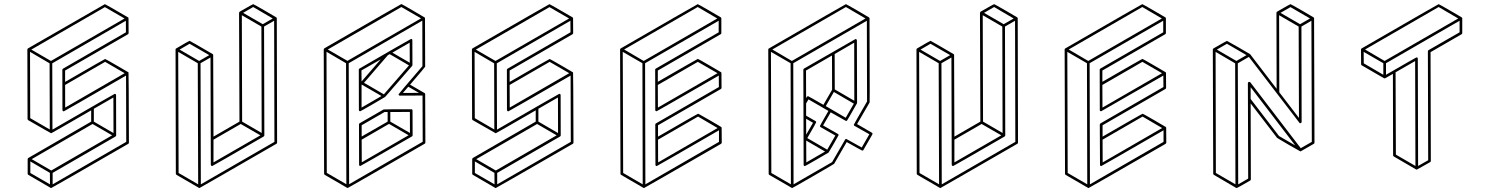

<svg xmlns="http://www.w3.org/2000/svg" viewBox="-20 -854 7364 949"><path d="M233.4 75.2H231.4L120.1 10.3Q116.7 8.3 116.7 4.9V-67.9Q117.2 -71.3 120.1 -73.2L430.7 -252.9V-308.6Q234.9 -195.3 232.9 -195.3Q231.4 -195.3 119.1 -260.3Q116.2 -262.2 116.2 -266.1L115.2 -609.4Q115.7 -612.8 118.2 -614.7Q497.1 -833.5 498.5 -833.5Q500.5 -833.5 612.8 -768.1H613.3Q613.3 -767.6 613.5 -767.3Q613.8 -767.1 614.3 -767.1L615.2 -763.2Q615.7 -763.2 615.7 -690.4Q615.7 -687 612.3 -684.6L301.8 -505.4V-449.2Q497.6 -562.5 499.5 -562.5Q501.5 -562.5 557.4 -530Q613.3 -497.6 613.8 -497.1H614.3L615.2 -495.1Q616.2 -495.1 617.2 -148.9Q617.2 -145 613.8 -143.1Q235.8 75.2 233.4 75.2ZM302.2 -322.3 596.2 -492.2 499.5 -548.3 301.8 -434.1ZM226.1 -213.9 225.1 -541 128.4 -597.7 129.4 -270ZM231.9 -552.7 595.7 -762.7 498.5 -818.8 134.8 -608.9ZM227.1 57.1 226.6 0.5 129.9 -56.2V1ZM233.4 -11.2 534.2 -185.1 437.5 -241.2 136.7 -67.4ZM541 -196.3 540.5 -372.1 443.8 -316.4V-252.9ZM240.2 57.1 604 -152.8 603 -480.5Q297.4 -303.7 295.4 -303.7Q289.6 -303.7 288.6 -310.5Q288.6 -438 288.1 -509.3Q288.6 -512.7 291.5 -514.6L602.5 -694.3L602.1 -751.5L238.3 -541Q239.3 -377.4 239.3 -213.4Q544.9 -390.1 546.9 -390.1Q553.7 -390.1 553.7 -383.3L554.2 -184.6Q553.7 -181.2 550.8 -179.2L240.2 0.5Z M966.3 75.2H964.4L852.5 10.3Q849.6 8.3 849.1 4.4L847.7 -609.9Q848.1 -613.3 851.1 -614.7Q915 -652.3 917 -652.3Q918.9 -652.3 1030.8 -586.9L1031.7 -586.4V-585.9H1032.2V-585.4L1033.2 -585L1033.7 -582L1035.2 -178.7L1163.6 -252.9L1161.6 -791H1162.1Q1162.1 -794.4 1165 -796.4Q1229.5 -833.5 1231.4 -833.5Q1233.4 -833.5 1290 -800.8L1345.7 -768.1V-767.6H1346.2V-767.1H1346.7L1347.2 -766.1V-765.6H1347.7Q1347.7 -764.2 1348.1 -764.2L1349.6 -148.9Q1349.6 -145.5 1346.7 -143.6Q967.8 75.2 966.3 75.2ZM1278.8 -734.4 1328.1 -762.7 1231.4 -819.3 1181.6 -790.5ZM1273.4 -196.8 1272 -722.7 1175.3 -778.8 1176.8 -252.9ZM1035.2 -51.3 1267.1 -185.1 1169.9 -241.2 1035.2 -163.6ZM959.5 57.1 957.5 -541.5 860.8 -597.7 862.8 1ZM964.4 -552.7 1014.2 -581.5 917 -637.7 867.7 -608.9ZM972.7 57.1 1336.4 -152.8 1335 -751.5 1285.2 -722.7 1286.6 -184.6Q1286.1 -181.2 1283.2 -179.2Q1030.8 -33.2 1028.8 -33.2Q1026.9 -33.2 1025.4 -34.2Q1022.5 -36.1 1022 -40L1020.5 -569.8L971.2 -541.5Z M1698.7 75.2Q1697.8 75.2 1697.3 74.7H1696.3L1585.4 10.3Q1582 8.3 1582 4.4L1580.1 -609.9H1580.6Q1580.6 -613.3 1583.5 -615.2Q1961.9 -834 1963.9 -834Q1965.8 -834 2022 -801.3L2078.1 -768.1L2079.1 -767.6V-767.1L2080.1 -766.6L2080.6 -763.7L2081.5 -524.4Q2081.5 -522.5 2006.8 -435.5L2079.1 -393.6L2080.1 -393.1L2081.1 -391.1L2081.5 -388.2L2082.5 -149.4Q2082.5 -145.5 2079.1 -143.6Q1700.7 75.2 1698.7 75.2ZM1971.2 -394.5 2050.8 -395 1998 -425.3ZM1691.9 56.6 1690.4 -541.5 1593.8 -598.1 1595.2 0.5ZM1697.3 -553.2 2061 -763.2 1963.9 -819.3 1600.1 -609.4ZM1705.6 56.6 2069.3 -153.3 2068.4 -381.8 1956.5 -381.3Q1950.2 -381.3 1950.2 -388.2Q1950.2 -390.1 2067.9 -526.9L2067.4 -752L1703.6 -541.5Q1704.1 -242.2 1705.6 56.6ZM1761.2 -33.7Q1754.9 -33.7 1754.9 -40L1754.4 -238.8Q1754.4 -242.7 1757.3 -244.6L1876 -313Q1877.9 -314 2012.7 -314Q2019 -314 2019 -307.6L2019.5 -184.6Q2019 -181.2 2016.1 -179.7Q1763.2 -33.7 1761.2 -33.7ZM1767.6 -179.2 1896 -252.9V-300.3H1880.9L1767.6 -234.9ZM1768.1 -51.8 1999.5 -185.5 1902.8 -241.7 1767.6 -163.6ZM2006.3 -196.8 2005.9 -300.8 1909.2 -300.3V-252.9ZM1760.7 -304.2Q1753.9 -304.2 1753.9 -311L1753.4 -509.8Q1753.4 -513.2 1756.8 -515.1Q2009.8 -661.6 2011.7 -661.6Q2018.1 -661.6 2018.1 -654.8L2018.6 -532.7L2018.1 -530.3L2017.1 -528.3L1883.8 -375Q1883.3 -374 1822.8 -339.1Q1762.2 -304.2 1760.7 -304.2ZM1767.1 -322.3 1865.7 -379.4 1768.6 -435.5 1767.1 -434.6ZM2005.4 -543.9 2004.9 -643.1 1919.4 -593.8ZM1877.4 -387.7 2001.5 -530.8 1906.2 -586.4 1897 -581.1 1779.3 -444.8ZM1767.1 -451.2 1861.8 -560.5 1766.6 -505.9Z M2430.7 75.2H2428.7L2317.4 10.3Q2314 8.3 2314 4.9V-67.9Q2314.5 -71.3 2317.4 -73.2L2627.9 -252.9V-308.6Q2432.1 -195.3 2430.2 -195.3Q2428.7 -195.3 2316.4 -260.3Q2313.5 -262.2 2313.5 -266.1L2312.5 -609.4Q2313 -612.8 2315.4 -614.7Q2694.3 -833.5 2695.8 -833.5Q2697.8 -833.5 2810.1 -768.1H2810.5Q2810.5 -767.6 2810.8 -767.3Q2811 -767.1 2811.5 -767.1L2812.5 -763.2Q2813 -763.2 2813 -690.4Q2813 -687 2809.6 -684.6L2499 -505.4V-449.2Q2694.8 -562.5 2696.8 -562.5Q2698.7 -562.5 2754.6 -530Q2810.5 -497.6 2811 -497.1H2811.5L2812.5 -495.1Q2813.5 -495.1 2814.5 -148.9Q2814.5 -145 2811 -143.1Q2433.1 75.2 2430.7 75.2ZM2499.5 -322.3 2793.5 -492.2 2696.8 -548.3 2499 -434.1ZM2423.3 -213.9 2422.4 -541 2325.7 -597.7 2326.7 -270ZM2429.2 -552.7 2793 -762.7 2695.8 -818.8 2332 -608.9ZM2424.3 57.1 2423.8 0.5 2327.1 -56.2V1ZM2430.7 -11.2 2731.4 -185.1 2634.8 -241.2 2334 -67.4ZM2738.3 -196.3 2737.8 -372.1 2641.1 -316.4V-252.9ZM2437.5 57.1 2801.3 -152.8 2800.3 -480.5Q2494.6 -303.7 2492.7 -303.7Q2486.8 -303.7 2485.8 -310.5Q2485.8 -438 2485.4 -509.3Q2485.8 -512.7 2488.8 -514.6L2799.8 -694.3L2799.3 -751.5L2435.5 -541Q2436.5 -377.4 2436.5 -213.4Q2742.2 -390.1 2744.1 -390.1Q2751 -390.1 2751 -383.3L2751.5 -184.6Q2751 -181.2 2748 -179.2L2437.5 0.5Z M3163.6 75.2H3161.6L3049.8 10.3Q3046.9 8.3 3046.9 4.9L3044.9 -609.9Q3045.4 -613.3 3048.3 -614.7Q3426.8 -833.5 3428.7 -833.5Q3430.7 -833.5 3486.6 -801Q3542.5 -768.6 3543 -768.1L3543.9 -767.1V-766.6Q3544.4 -766.6 3544.4 -766.4Q3544.4 -766.1 3544.9 -765.6L3545.4 -763.7V-690.4Q3545.4 -687 3542.5 -685.1L3231.4 -505.4V-449.7Q3427.7 -563 3429.2 -563Q3431.2 -563 3487.3 -530.3Q3543.5 -497.6 3543.9 -497.1Q3544.4 -497.1 3544.4 -496.6V-496.1H3544.9V-495.6H3545.4L3545.9 -492.7Q3546.4 -492.7 3546.4 -419.9Q3546.4 -416 3543 -414.1L3232.4 -234.9V-178.7Q3428.2 -292 3430.2 -292Q3432.1 -292 3488.8 -259.3L3544.4 -226.6L3545.4 -225.6V-225.1H3545.9L3546.4 -224.1L3546.9 -222.2L3547.4 -148.9Q3546.9 -145.5 3543.9 -143.1Q3165.5 75.2 3163.6 75.2ZM3232.9 -51.3 3526.9 -221.2 3430.2 -277.8 3232.4 -163.6ZM3231.9 -322.3 3526.4 -492.2 3429.2 -548.3 3231.4 -434.1ZM3156.7 57.1 3155.3 -541.5 3058.1 -597.7 3060.1 1ZM3161.6 -552.7 3525.4 -762.7 3428.7 -819.3 3064.9 -609.4ZM3169.9 57.1 3533.7 -152.8V-210Q3228 -33.2 3226.1 -33.2Q3219.7 -33.2 3219.7 -40L3218.8 -238.3Q3219.2 -242.2 3222.2 -244.1L3533.2 -423.8L3532.7 -480.5Q3227.1 -304.2 3225.6 -304.2Q3218.8 -304.2 3218.8 -310.5L3218.3 -509.3Q3218.3 -513.2 3221.7 -515.1L3532.2 -694.3V-751.5L3168.5 -541.5Z M3896 75.2H3894Q3894 74.7 3893.3 74.5Q3892.6 74.2 3782.2 10.3Q3779.3 8.3 3779.3 4.9L3777.3 -609.9Q3777.8 -613.3 3780.8 -614.7Q4159.2 -833.5 4161.1 -833.5Q4163.1 -833.5 4219 -801Q4274.9 -768.6 4275.1 -768.1Q4275.4 -767.6 4276.4 -766.6Q4277.3 -765.6 4277.8 -764.2L4278.8 -400.9L4278.3 -347.7L4216.3 -240.7L4289.1 -198.2Q4289.6 -198.2 4290.3 -198Q4291 -197.8 4292.5 -194.8Q4292.5 -191.4 4292 -190.9V-189.9L4247.6 -112.8Q4245.6 -109.4 4242.2 -109.4Q4240.2 -109.4 4165 -151.9L4103 -44.4Q4102.5 -43 4000 16.1Q3897.5 75.2 3896 75.2ZM3889.2 57.1 3887.7 -541.5 3790.5 -597.7 3792.5 1ZM3894 -552.7 4257.8 -762.7 4161.1 -819.3 3797.4 -609.4ZM3902.3 57.1 4092.8 -52.7 4157.2 -164.1Q4159.2 -167.5 4162.6 -167.5Q4164.1 -167.5 4239.3 -125L4276.9 -190.4L4203.6 -231.9Q4200.2 -233.9 4200.2 -237.8Q4200.2 -239.3 4265.6 -352.5L4264.6 -751.5L3900.9 -541.5ZM3958.5 -33.2Q3952.1 -33.2 3952.1 -40L3950.7 -509.3Q3950.7 -513.2 3954.1 -515.1Q4207.5 -661.1 4208.5 -661.1Q4214.4 -661.1 4215.3 -654.3L4216.3 -344.2H4215.8V-343.3Q4168.5 -259.8 4166.5 -257.8H4166Q4165.5 -256.8 4164.6 -256.6Q4163.6 -256.3 4161.6 -256.3Q4160.6 -256.8 4159.7 -257.1Q4158.7 -257.3 4085.9 -298.8L4048.3 -233.9L4121.6 -191.9Q4125 -190.4 4125 -186Q4125 -184.6 4100.6 -142.6Q4076.2 -100.6 4075.4 -99.9Q4074.7 -99.1 4017.6 -66.2Q3960.4 -33.2 3958.5 -33.2ZM4049.8 -335.9 4092.8 -410.2 4092.3 -579.6 3963.9 -505.4 3964.4 -369.1Q3966.3 -372.1 3968 -375.2Q3969.7 -378.4 3974.6 -378.4Q3977.1 -377.9 4049.8 -335.9ZM3964.8 -188.5 3998.5 -247.1 3964.4 -267.1ZM3965.3 -51.3 4058.1 -105 3964.8 -159.2ZM4068.8 -114.3 4108.9 -184.1 4036.1 -225.6Q4032.7 -227.5 4032.7 -231.4Q4032.7 -232.9 4074.7 -305.7L3976.1 -362.8L3964.4 -342.8V-282.2L4011.2 -255.4Q4014.2 -253.4 4014.2 -250Q4014.2 -247.1 3970.2 -171.4ZM4160.2 -272 4200.2 -341.8 4101.6 -399.4 4061.5 -329.6ZM4202.6 -356 4202.1 -643.1 4105.5 -586.9 4106 -412.1Z M4628.4 75.2H4626.5L4514.6 10.3Q4511.7 8.3 4511.2 4.4L4509.8 -609.9Q4510.3 -613.3 4513.2 -614.7Q4577.1 -652.3 4579.1 -652.3Q4581.1 -652.3 4692.9 -586.9L4693.8 -586.4V-585.9H4694.3V-585.4L4695.3 -585L4695.8 -582L4697.3 -178.7L4825.7 -252.9L4823.7 -791H4824.2Q4824.2 -794.4 4827.1 -796.4Q4891.6 -833.5 4893.6 -833.5Q4895.5 -833.5 4952.1 -800.8L5007.8 -768.1V-767.6H5008.3V-767.1H5008.8L5009.3 -766.1V-765.6H5009.8Q5009.8 -764.2 5010.3 -764.2L5011.7 -148.9Q5011.7 -145.5 5008.8 -143.6Q4629.9 75.2 4628.4 75.2ZM4940.9 -734.4 4990.2 -762.7 4893.6 -819.3 4843.8 -790.5ZM4935.5 -196.8 4934.1 -722.7 4837.4 -778.8 4838.9 -252.9ZM4697.3 -51.3 4929.2 -185.1 4832 -241.2 4697.3 -163.6ZM4621.6 57.1 4619.6 -541.5 4522.9 -597.7 4524.9 1ZM4626.5 -552.7 4676.3 -581.5 4579.1 -637.7 4529.8 -608.9ZM4634.8 57.1 4998.5 -152.8 4997.1 -751.5 4947.3 -722.7 4948.7 -184.6Q4948.2 -181.2 4945.3 -179.2Q4692.9 -33.2 4690.9 -33.2Q4689 -33.2 4687.5 -34.2Q4684.6 -36.1 4684.1 -40L4682.6 -569.8L4633.3 -541.5Z M5360.8 75.2H5358.9L5247.1 10.3Q5244.1 8.3 5244.1 4.9L5242.2 -609.9Q5242.7 -613.3 5245.6 -614.7Q5624 -833.5 5626 -833.5Q5627.9 -833.5 5683.8 -801Q5739.7 -768.6 5740.2 -768.1L5741.2 -767.1V-766.6Q5741.7 -766.6 5741.7 -766.4Q5741.7 -766.1 5742.2 -765.6L5742.7 -763.7V-690.4Q5742.7 -687 5739.7 -685.1L5428.7 -505.4V-449.7Q5625 -563 5626.5 -563Q5628.4 -563 5684.6 -530.3Q5740.7 -497.6 5741.2 -497.1Q5741.7 -497.1 5741.7 -496.6V-496.1H5742.2V-495.6H5742.7L5743.2 -492.7Q5743.7 -492.7 5743.7 -419.9Q5743.7 -416 5740.2 -414.1L5429.7 -234.9V-178.7Q5625.5 -292 5627.4 -292Q5629.4 -292 5686 -259.3L5741.7 -226.6L5742.7 -225.6V-225.1H5743.2L5743.7 -224.1L5744.1 -222.2L5744.6 -148.9Q5744.1 -145.5 5741.2 -143.1Q5362.8 75.2 5360.8 75.2ZM5430.2 -51.3 5724.1 -221.2 5627.4 -277.8 5429.7 -163.6ZM5429.2 -322.3 5723.6 -492.2 5626.5 -548.3 5428.7 -434.1ZM5354 57.1 5352.5 -541.5 5255.4 -597.7 5257.3 1ZM5358.9 -552.7 5722.7 -762.7 5626 -819.3 5262.2 -609.4ZM5367.2 57.1 5731 -152.8V-210Q5425.3 -33.2 5423.3 -33.2Q5417 -33.2 5417 -40L5416 -238.3Q5416.5 -242.2 5419.4 -244.1L5730.5 -423.8L5730 -480.5Q5424.3 -304.2 5422.9 -304.2Q5416 -304.2 5416 -310.5L5415.5 -509.3Q5415.5 -513.2 5418.9 -515.1L5729.5 -694.3V-751.5L5365.7 -541.5Z M6093.3 75.2Q6091.3 75.2 6090.8 74.7H6089.8L5980 10.3Q5976.6 8.3 5976.6 4.9L5974.6 -609.4Q5975.1 -612.8 5978 -614.7Q6042.5 -651.9 6044.4 -651.9Q6045.9 -651.9 6102.1 -619.6L6157.7 -586.9H6158.2L6159.7 -585.4L6290 -415L6289.1 -791Q6289.6 -794.4 6292.5 -796.4Q6356.4 -833.5 6358.4 -833.5Q6360.4 -833.5 6417 -800.8L6472.7 -768.1L6473.6 -767.1V-766.6Q6474.6 -766.6 6474.6 -765.6L6475.1 -763.7L6477.1 -148.9Q6477.1 -145 6473.6 -143.1L6409.7 -106.4L6407.7 -106H6406.2V-106.4Q6404.8 -106.4 6348.9 -138.9Q6293 -171.4 6292 -172.9L6161.6 -342.8L6162.6 32.2Q6162.6 36.1 6159.7 38.1Q6095.7 75.2 6093.3 75.2ZM6405.8 -734.4 6455.1 -762.7 6358.4 -818.8 6309.1 -790.5ZM6400.4 -271 6398.9 -722.7 6302.2 -778.8 6303.2 -397.9ZM6086.4 57.1 6085 -541 5988.3 -597.7 5989.7 1ZM6091.3 -552.7 6141.1 -581.5 6044.4 -637.7 5994.6 -608.9ZM6381.8 -135.3 6161.6 -422.9V-364.7L6301.8 -181.6ZM6100.1 57.1 6149.4 28.8 6147.9 -442.4Q6148.4 -449.2 6155.3 -449.2Q6158.2 -449.2 6160.2 -446.8L6409.2 -121.6L6463.9 -152.8L6461.9 -751.5L6412.6 -722.7L6413.6 -251.5Q6413.6 -247.1 6409.2 -245.1L6403.8 -245.6Q6401.4 -248 6152.8 -572.8L6098.1 -541Q6098.6 -241.7 6100.1 57.1Z M6982.9 -15.6Q6980.5 -15.6 6980 -16.1Q6979.5 -16.6 6869.1 -80.6Q6866.2 -82.5 6865.7 -85.9L6864.7 -488.8Q6826.2 -466.8 6825.7 -466.8Q6825.2 -466.8 6824.2 -466.8L6820.8 -467.3L6710.4 -531.2Q6707.5 -533.2 6707.5 -537.1L6707 -609.9Q6707.5 -613.3 6710.4 -614.7Q7088.9 -833.5 7090.8 -833.5Q7092.8 -833.5 7148.7 -801Q7204.6 -768.6 7204.8 -768.1Q7205.1 -767.6 7206.1 -766.6Q7207 -765.6 7207.5 -764.2V-690.9Q7207.5 -687 7204.6 -685.1L7050.8 -596.2L7052.2 -58.6Q7052.2 -54.7 7048.8 -52.7Q6984.4 -15.6 6982.9 -15.6ZM6817.4 -484.4V-541.5L6720.2 -597.7L6720.7 -541ZM6823.7 -552.7 7187.5 -762.7 7090.8 -819.3 6727.1 -609.4ZM6976.1 -33.7 6974.6 -552.2 6877.9 -496.6 6879.4 -89.8ZM6989.3 -33.7 7039.1 -62 7037.6 -600.1Q7037.6 -603.5 7040.5 -606L7194.3 -694.3V-751.5L6830.6 -541.5V-484.4Q6979.5 -570.3 6981 -570.3Q6987.8 -570.3 6987.8 -564Z"/></svg>

Font: 3D Isometric
Style: Regular
Weight: 400
Designer: GGBotNet
Version: 1.10